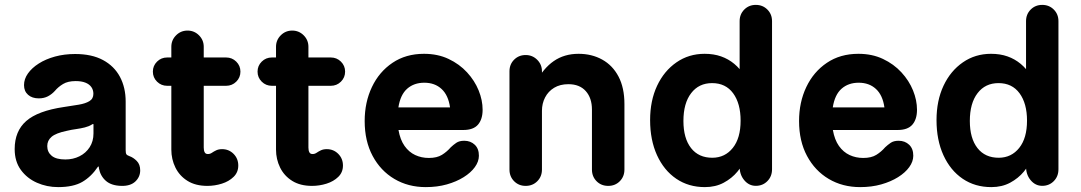

<svg xmlns="http://www.w3.org/2000/svg" viewBox="-20 -750 4418 785"><path d="M217.8 15Q171.5 15 131 -2.9Q90.5 -20.8 65.2 -55.4Q40 -90 40 -140.5Q40 -213.8 87.2 -255.2Q134.5 -296.8 241.2 -312.5Q274.5 -317.5 301.8 -322Q329 -326.5 345.4 -336.4Q361.8 -346.2 361.8 -366.5Q361.8 -382.2 353.5 -394Q345.2 -405.8 329.2 -412.1Q313.2 -418.5 289.2 -418.5Q257.5 -418.5 237.9 -406.6Q218.2 -394.8 204.5 -378.5Q192.2 -364.8 175.9 -356.2Q159.5 -347.8 138.8 -347.8Q111.2 -347.8 94.8 -362.4Q78.2 -377 78.2 -402Q78.2 -427 94.2 -449.6Q110.2 -472.2 138.4 -490.2Q166.5 -508.2 204.9 -518.8Q243.2 -529.2 287.2 -529.2Q355.2 -529.2 401.1 -504.5Q447 -479.8 470.4 -435.9Q493.8 -392 493.8 -334.5V-136.5Q493.8 -124.2 496.6 -119.6Q499.5 -115 508.8 -111.8Q525 -106.2 539.1 -92Q553.2 -77.8 553.2 -53.5Q553.2 -26.8 533.4 -8Q513.5 10.8 476.8 10Q435.5 9.2 413 -10.5Q390.5 -30.2 384.5 -61.5L383.8 -68.8H380.8Q353.5 -28 316.8 -6.5Q280 15 217.8 15ZM247.2 -98Q278.8 -98 304.9 -111Q331 -124 346.6 -148.1Q362.2 -172.2 362.2 -204.5V-240.2Q362.2 -243 360.8 -243.1Q359.2 -243.2 355.5 -240.8Q343.5 -233.2 326.6 -229Q309.8 -224.8 291.2 -222.2Q272.8 -219.8 253.5 -215.2Q208.2 -205.8 190.8 -190.6Q173.2 -175.5 173.2 -152.8Q173.2 -128 191.4 -113Q209.5 -98 247.2 -98Z M827.8 10Q779.5 10 746.8 -10.4Q714 -30.8 697.2 -64.9Q680.5 -99 680.5 -138.2V-558.8Q680.5 -586.2 699.9 -605.6Q719.2 -625 746.8 -625Q774.2 -625 793.6 -605.6Q813 -586.2 813 -558.8V-146.8Q813 -134.5 816.8 -127.4Q820.5 -120.2 829.8 -120.2Q839 -120.2 846.6 -125.5Q854.2 -130.8 864.2 -135.5Q874.2 -140.2 888 -140.2Q915.8 -140.2 935 -120.9Q954.2 -101.5 954.2 -73.2Q954.2 -45.5 935.1 -26.9Q916 -8.2 887 0.9Q858 10 827.8 10ZM663.5 -399.2Q639.2 -399.2 622.1 -416.1Q605 -433 605 -457.2Q605 -481.2 622.1 -498.1Q639.2 -515 663.5 -515H904.5Q928.8 -515 945.9 -498.1Q963 -481.2 963 -457.2Q963 -433 945.9 -416.1Q928.8 -399.2 904.5 -399.2Z M1255.8 10Q1207.5 10 1174.8 -10.4Q1142 -30.8 1125.2 -64.9Q1108.5 -99 1108.5 -138.2V-558.8Q1108.5 -586.2 1127.9 -605.6Q1147.2 -625 1174.8 -625Q1202.2 -625 1221.6 -605.6Q1241 -586.2 1241 -558.8V-146.8Q1241 -134.5 1244.8 -127.4Q1248.5 -120.2 1257.8 -120.2Q1267 -120.2 1274.6 -125.5Q1282.2 -130.8 1292.2 -135.5Q1302.2 -140.2 1316 -140.2Q1343.8 -140.2 1363 -120.9Q1382.2 -101.5 1382.2 -73.2Q1382.2 -45.5 1363.1 -26.9Q1344 -8.2 1315 0.9Q1286 10 1255.8 10ZM1091.5 -399.2Q1067.2 -399.2 1050.1 -416.1Q1033 -433 1033 -457.2Q1033 -481.2 1050.1 -498.1Q1067.2 -515 1091.5 -515H1332.5Q1356.8 -515 1373.9 -498.1Q1391 -481.2 1391 -457.2Q1391 -433 1373.9 -416.1Q1356.8 -399.2 1332.5 -399.2Z M1720.8 15Q1648.8 15 1592.4 -18.4Q1536 -51.8 1503.5 -112.5Q1471 -173.2 1471 -255.2Q1471 -331.8 1500.6 -394.1Q1530.2 -456.5 1584.8 -493.2Q1639.2 -530 1713.5 -530Q1769.8 -530 1814.1 -509Q1858.5 -488 1889.6 -454.1Q1920.8 -420.2 1937 -380.2Q1953.2 -340.2 1953.2 -301.2Q1953.2 -262.5 1934.4 -240.5Q1915.5 -218.5 1874 -218.5H1609.2Q1616.2 -178.5 1634.1 -153.2Q1652 -128 1677.6 -116.1Q1703.2 -104.2 1733.5 -104.2Q1766.5 -104.2 1786.9 -116.9Q1807.2 -129.5 1823 -147.8Q1833.2 -157.5 1845.5 -166Q1857.8 -174.5 1878 -174.5Q1904 -174.5 1921.1 -158.2Q1938.2 -142 1938 -113Q1937.8 -89.2 1921.4 -66.6Q1905 -44 1875.6 -25.6Q1846.2 -7.2 1807 3.9Q1767.8 15 1720.8 15ZM1608.8 -310.8H1820Q1813 -360.8 1785.4 -386.2Q1757.8 -411.8 1714.8 -411.8Q1672.8 -411.8 1644.9 -387.4Q1617 -363 1608.8 -310.8Z M2129.2 10Q2101 10 2082 -9.1Q2063 -28.2 2063 -56.8V-458.5Q2063 -487 2082 -506Q2101 -525 2129.2 -525Q2157 -525 2176.4 -505.6Q2195.8 -486.2 2195.8 -458.5V-397.5L2169 -410.2Q2201 -470.5 2244 -500.2Q2287 -530 2345.5 -530Q2399.5 -530 2442.1 -506.4Q2484.8 -482.8 2508.9 -436.9Q2533 -391 2533 -324.5V-56.8Q2533 -28.2 2514.1 -9.1Q2495.2 10 2466.8 10Q2438 10 2419.1 -9.1Q2400.2 -28.2 2400.2 -56.8V-302Q2400.2 -349.2 2375 -377.5Q2349.8 -405.8 2303.8 -405.8Q2269.8 -405.8 2245.6 -391.1Q2221.5 -376.5 2208.6 -351.6Q2195.8 -326.8 2195.8 -297V-56.8Q2195.8 -28.2 2176.8 -9.1Q2157.8 10 2129.2 10Z M2862 15Q2795.2 15 2744.9 -19.2Q2694.5 -53.5 2666.2 -115.5Q2638 -177.5 2638 -259Q2638 -338.5 2666.6 -399.4Q2695.2 -460.2 2745.8 -495.1Q2796.2 -530 2860.8 -530Q2898.2 -530 2928.2 -519.4Q2958.2 -508.8 2982.1 -488.9Q3006 -469 3024.8 -439.5L3004 -430V-663.5Q3004 -691.8 3023 -710.9Q3042 -730 3070.2 -730Q3098.5 -730 3117.5 -710.9Q3136.5 -691.8 3136.5 -663.5V-58Q3136.5 -28.8 3117.5 -9.5Q3098.5 9.8 3070.2 9.8Q3042 9.8 3022.6 -13.6Q3003.2 -37 3004 -71.5L3004.8 -104.2L3027.5 -105.5Q3018 -76 2995.2 -48.5Q2972.5 -21 2939 -3Q2905.5 15 2862 15ZM2893 -105Q2944.5 -105.5 2976.2 -145.4Q3008 -185.2 3008 -256.8Q3008 -327 2977.5 -368.6Q2947 -410.2 2891.5 -410.2Q2837.2 -410.2 2805.8 -369.1Q2774.2 -328 2774.2 -255.5Q2774.2 -184.5 2805.4 -144.6Q2836.5 -104.8 2893 -105Z M3496.8 15Q3424.8 15 3368.4 -18.4Q3312 -51.8 3279.5 -112.5Q3247 -173.2 3247 -255.2Q3247 -331.8 3276.6 -394.1Q3306.2 -456.5 3360.8 -493.2Q3415.2 -530 3489.5 -530Q3545.8 -530 3590.1 -509Q3634.5 -488 3665.6 -454.1Q3696.8 -420.2 3713 -380.2Q3729.2 -340.2 3729.2 -301.2Q3729.2 -262.5 3710.4 -240.5Q3691.5 -218.5 3650 -218.5H3385.2Q3392.2 -178.5 3410.1 -153.2Q3428 -128 3453.6 -116.1Q3479.2 -104.2 3509.5 -104.2Q3542.5 -104.2 3562.9 -116.9Q3583.2 -129.5 3599 -147.8Q3609.2 -157.5 3621.5 -166Q3633.8 -174.5 3654 -174.5Q3680 -174.5 3697.1 -158.2Q3714.2 -142 3714 -113Q3713.8 -89.2 3697.4 -66.6Q3681 -44 3651.6 -25.6Q3622.2 -7.2 3583 3.9Q3543.8 15 3496.8 15ZM3384.8 -310.8H3596Q3589 -360.8 3561.4 -386.2Q3533.8 -411.8 3490.8 -411.8Q3448.8 -411.8 3420.9 -387.4Q3393 -363 3384.8 -310.8Z M4033 15Q3966.2 15 3915.9 -19.2Q3865.5 -53.5 3837.2 -115.5Q3809 -177.5 3809 -259Q3809 -338.5 3837.6 -399.4Q3866.2 -460.2 3916.8 -495.1Q3967.2 -530 4031.8 -530Q4069.2 -530 4099.2 -519.4Q4129.2 -508.8 4153.1 -488.9Q4177 -469 4195.8 -439.5L4175 -430V-663.5Q4175 -691.8 4194 -710.9Q4213 -730 4241.2 -730Q4269.5 -730 4288.5 -710.9Q4307.5 -691.8 4307.5 -663.5V-58Q4307.5 -28.8 4288.5 -9.5Q4269.5 9.8 4241.2 9.8Q4213 9.8 4193.6 -13.6Q4174.2 -37 4175 -71.5L4175.8 -104.2L4198.5 -105.5Q4189 -76 4166.2 -48.5Q4143.5 -21 4110 -3Q4076.5 15 4033 15ZM4064 -105Q4115.5 -105.5 4147.2 -145.4Q4179 -185.2 4179 -256.8Q4179 -327 4148.5 -368.6Q4118 -410.2 4062.5 -410.2Q4008.2 -410.2 3976.8 -369.1Q3945.2 -328 3945.2 -255.5Q3945.2 -184.5 3976.4 -144.6Q4007.5 -104.8 4064 -105Z"/></svg>

Font: National Park
Style: Regular
Weight: 400
Designer: Andrea Herstowski, Ben Hoepner
Version: Version 1.009